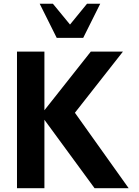

<svg xmlns="http://www.w3.org/2000/svg" viewBox="-20 -995 734 1015"><path d="M509.8 -975.1 419.9 -794.9H279.8L189.9 -975.1H259.8L350.1 -865.2L439.9 -975.1ZM660.2 0H480L214.8 -361.8V0H69.8V-722.2H214.8V-412.1L460 -722.2H629.9L376 -398.9Z"/></svg>

Font: Perun
Style: Bold
Weight: 700
Foundry: Copyright (c) Stefan Peev, Context Ltd, 2016
Version: Version 1.0000